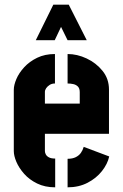

<svg xmlns="http://www.w3.org/2000/svg" viewBox="-20 -801 525 821"><path d="M133 -629 208 -781H274L351 -629H269L241 -686L214 -629ZM216 0Q172 0 138.5 -16.5Q105 -33 83 -58Q61 -83 50 -109Q39 -135 39 -155V-417Q39 -437 50 -463Q61 -489 83.5 -513.5Q106 -538 139 -554Q172 -570 215 -570V-444Q202 -444 192.5 -438Q183 -432 177.5 -424Q172 -416 172 -408V-358H321V-407Q321 -423 313 -431Q305 -439 293 -441.5Q281 -444 269 -444V-570Q310 -570 350.5 -551Q391 -532 418.5 -498Q446 -464 446 -418V-229H172V-155Q172 -148 176 -140.5Q180 -133 189.5 -128Q199 -123 216 -123ZM269 0V-122Q290 -122 304 -129Q318 -136 326 -147.5Q334 -159 338 -173L447 -132Q440 -100 416 -69.5Q392 -39 354.5 -19.5Q317 0 269 0Z"/></svg>

Font: Stick No Bills ExtraBold
Style: Regular
Weight: 800
Version: Version 2.000